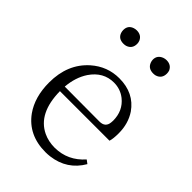

<svg xmlns="http://www.w3.org/2000/svg" viewBox="-223 -870 990 990"><g transform="rotate(45 271.5 -375.5)"><path d="M398.4 -666Q362.3 -666 350.6 -696.3Q346.7 -706.1 346.7 -715.8Q346.7 -747.1 377.9 -759.8Q388.7 -763.7 398.4 -763.7Q433.6 -763.7 446.3 -734.4Q449.2 -724.6 449.2 -715.8Q449.2 -678.7 415 -668Q407.2 -666 398.4 -666ZM181.6 -666Q144.5 -666 133.8 -697.3Q130.9 -707 130.9 -715.8Q130.9 -750 163.1 -760.7Q172.9 -763.7 181.6 -763.7Q215.8 -763.7 228.5 -735.4Q232.4 -725.6 232.4 -715.8Q232.4 -678.7 198.2 -668Q189.5 -666 181.6 -666ZM124 -295.9 377.9 -294.9Q419.9 -294.9 423.8 -334Q424.8 -340.8 424.8 -347.7Q424.8 -419.9 372.1 -461.9Q335.9 -490.2 289.1 -490.2Q211.9 -490.2 164.1 -419.9Q129.9 -368.2 124 -295.9ZM484.4 -261.7H123Q125 -102.5 227.5 -53.7Q264.6 -36.1 310.5 -36.1Q405.3 -37.1 469.7 -110.4L489.3 -95.7Q434.6 -2 325.2 11.7Q308.6 13.7 293 13.7Q168 13.7 101.6 -78.1Q51.8 -148.4 51.8 -253.9Q51.8 -388.7 139.6 -466.8Q206.1 -525.4 293 -525.4Q400.4 -525.4 456.1 -445.3Q491.2 -392.6 491.2 -322.3Q491.2 -282.2 484.4 -261.7Z"/></g></svg>

Font: GenYoMin JP Light
Style: Regular
Weight: 300
Version: Version 1.001;PS 1;hotconv 16.6.51;makeotf.lib2.5.65220 DEVE